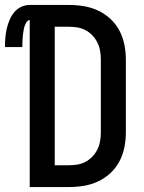

<svg xmlns="http://www.w3.org/2000/svg" viewBox="-60 -755 580 775"><path d="M60 0V-674Q53 -674 48.5 -667.5Q44 -661 41 -654Q38 -647 36.5 -639.5Q35 -632 34 -624.5Q33 -617 32 -609.5Q31 -602 31 -595Q31 -588 30.5 -580.5Q30 -573 30 -565H-40Q-40 -583 -38.5 -601.5Q-37 -620 -33 -638Q-29 -656 -22 -673Q-15 -690 -3.5 -704.5Q8 -719 25 -727Q42 -735 60 -735H219Q249 -735 279 -730Q309 -725 336.5 -712Q364 -699 386 -678.5Q408 -658 422 -631.5Q436 -605 442 -575Q448 -545 448 -515V-220Q448 -190 442 -160Q436 -130 422 -103.5Q408 -77 386 -56.5Q364 -36 336.5 -23Q309 -10 279 -5Q249 0 219 0ZM161 -88H219Q237 -88 254 -91Q271 -94 286.5 -102.5Q302 -111 314 -124Q326 -137 333.5 -152.5Q341 -168 344 -185.5Q347 -203 347 -220V-515Q347 -532 344 -549.5Q341 -567 333.5 -582.5Q326 -598 314 -611Q302 -624 286.5 -632.5Q271 -641 254 -644Q237 -647 219 -647H161Z"/></svg>

Font: Iosevka Custom Semibold
Style: Regular
Weight: 600
Designer: Belleve Invis
Foundry: Belleve Invis
Version: Version 27.0.2; ttfautohint (v1.8.4)